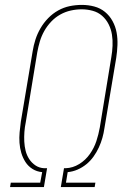

<svg xmlns="http://www.w3.org/2000/svg" viewBox="-20 -763 540 783"><path d="M21 0 24 -18H144L152 -61Q130 -63 112.5 -74Q95 -85 84 -102Q73 -119 67 -139Q61 -159 59.5 -180.5Q58 -202 60 -223.5Q62 -245 65 -267L113 -553Q117 -578 124.5 -601.5Q132 -625 145 -647.5Q158 -670 176.5 -689Q195 -708 217.5 -720.5Q240 -733 264.5 -738Q289 -743 314 -743Q340 -743 364.5 -736.5Q389 -730 408 -714.5Q427 -699 439 -677Q451 -655 455.5 -630.5Q460 -606 459 -579.5Q458 -553 454 -527L406 -241Q403 -220 397.5 -200.5Q392 -181 383 -161.5Q374 -142 361.5 -124.5Q349 -107 332.5 -93.5Q316 -80 296.5 -71.5Q277 -63 256 -61L249 -18H369L366 0H228L241 -77H248Q277 -78 303 -94Q329 -110 346.5 -135Q364 -160 373 -187.5Q382 -215 387 -243L434 -530Q438 -553 439 -576.5Q440 -600 436.5 -622Q433 -644 423 -664Q413 -684 396.5 -698.5Q380 -713 358 -719Q336 -725 313 -725Q291 -725 268.5 -720Q246 -715 225.5 -703.5Q205 -692 188.5 -674.5Q172 -657 160.5 -636.5Q149 -616 142.5 -594Q136 -572 132 -550L85 -264Q81 -245 79.5 -225Q78 -205 79 -185.5Q80 -166 84.5 -148Q89 -130 99 -114.5Q109 -99 124.5 -88.5Q140 -78 160 -77H172L159 0Z"/></svg>

Font: Iosevka Slab Thin Oblique
Style: Regular
Weight: 100
Italic angle: -9°
Monospace: yes
Designer: Belleve Invis
Foundry: Belleve Invis
Version: Version 11.1.0; ttfautohint (v1.8.3)